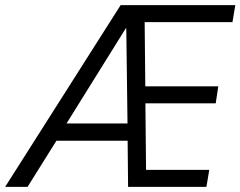

<svg xmlns="http://www.w3.org/2000/svg" viewBox="-66 -725 933 745"><path d="M-46 0 402 -705H847L836 -639H471L495 -671L498 -369L468 -390H781L771 -324H472L498 -345L501 -37L474 -66H746L735 0H431L429 -204L449 -179H131L168 -203L41 0ZM422 -615 181 -228 175 -246H442L429 -227L424 -615Z"/></svg>

Font: Nunito Sans 10pt Condensed
Style: Italic
Weight: 400
Width: 3
Italic angle: -9°
Designer: Vernon Adams
Foundry: Vernon Adams
Version: Version 3.101;gftools[0.9.27]